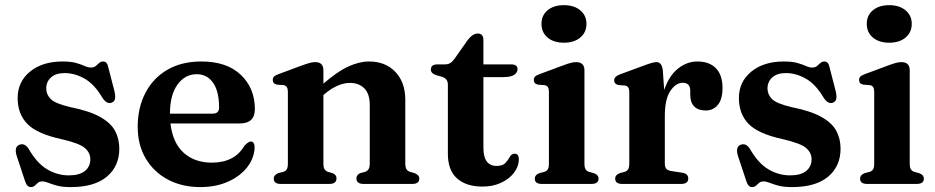

<svg xmlns="http://www.w3.org/2000/svg" viewBox="-20 -730 3712 762"><path d="M236.5 -440Q201.5 -440 182.5 -422.8Q163.5 -405.5 163.5 -379Q163.5 -355 181.2 -337Q199 -319 258.5 -305Q336 -289.5 378.2 -265.5Q420.5 -241.5 437 -210Q453.5 -178.5 453.5 -140Q453.5 -70.5 404.2 -29Q355 12.5 261 12.5Q227.5 12.5 206.5 6.8Q185.5 1 172 -4.5Q158.5 -10 148 -10Q137 -10 130.5 -4.5Q124 1 118 6.8Q112 12.5 102 12.5Q87 12.5 79.5 -11L46.5 -110.5Q35 -147 57 -155.5Q78 -163.5 93.5 -139.5Q127 -81.5 167.5 -57.8Q208 -34 253 -34Q295.5 -34 317 -51.5Q338.5 -69 338.5 -98Q338.5 -124 316.5 -142.8Q294.5 -161.5 225 -177.5Q127.5 -198.5 88.8 -238Q50 -277.5 50 -341Q50 -405.5 99.2 -445.8Q148.5 -486 228 -486Q262 -486 282.5 -480Q303 -474 316.2 -468Q329.5 -462 341 -462Q353 -462 360 -468Q367 -474 373.5 -480Q380 -486 389.5 -486Q405.5 -486 410 -462L434.5 -367Q438.5 -348.5 436.5 -337.8Q434.5 -327 423 -322.5Q403.5 -315 385.5 -343.5Q354.5 -396 315.5 -418Q276.5 -440 236.5 -440Z M991.5 -296.5Q991.5 -240 931 -240H656.5Q665.5 -162.5 709.2 -123.5Q753 -84.5 820.5 -84.5Q911 -84.5 950 -151.5Q966 -168.5 975.5 -168.5Q983.5 -168.5 987.2 -161.2Q991 -154 990.5 -143.5Q988.5 -101.5 960.8 -66Q933 -30.5 885 -9Q837 12.5 775.5 12.5Q702.5 12.5 646.5 -17.2Q590.5 -47 558.5 -100.8Q526.5 -154.5 526.5 -226.5Q526.5 -302.5 557 -361.2Q587.5 -420 644 -453Q700.5 -486 779.5 -486Q880 -486 935.8 -433Q991.5 -380 991.5 -296.5ZM761 -435.5Q714 -435.5 684.2 -394Q654.5 -352.5 654.5 -279H823.5Q849.5 -279 849.5 -302.5Q849.5 -368 825.5 -401.8Q801.5 -435.5 761 -435.5Z M1263.5 -451V-398Q1319.5 -446.5 1362.8 -466.2Q1406 -486 1444.5 -486Q1509.5 -486 1549 -444.8Q1588.5 -403.5 1588.5 -334V-83Q1588.5 -66 1593.2 -58.5Q1598 -51 1607.5 -48L1625 -43Q1644 -36 1644 -21Q1644 0 1616 0H1423Q1394.5 0 1394.5 -22.5Q1394.5 -36 1410 -43L1429 -48Q1438.5 -51.5 1443 -59Q1447.5 -66.5 1447.5 -83V-313.5Q1447.5 -357.5 1426 -379.2Q1404.5 -401 1368.5 -401Q1346 -401 1320.5 -390.2Q1295 -379.5 1268.5 -357L1263.5 -353V-81.5Q1263.5 -65.5 1268 -58.5Q1272.5 -51.5 1281.5 -48L1299.5 -43Q1315.5 -36.5 1315.5 -22.5Q1315.5 0 1287 0H1094.5Q1066.5 0 1066.5 -21Q1066.5 -36 1085 -43L1104.5 -48Q1114 -51 1118.2 -58.2Q1122.5 -65.5 1122.5 -81.5V-366Q1122.5 -389 1106 -392L1079.5 -394Q1062.5 -397.5 1062.5 -412.5Q1062.5 -421 1067.5 -426Q1072.5 -431 1086 -436L1177.5 -470Q1197 -477 1208.8 -480.2Q1220.5 -483.5 1231 -483.5Q1263.5 -483.5 1263.5 -451Z M1735 -425 1712 -431.5Q1690 -438.5 1690 -453.5Q1690 -474.5 1715.5 -474.5H1745.5Q1757.5 -474.5 1765.8 -479Q1774 -483.5 1783 -495.5L1836.5 -571.5Q1856.5 -597 1876 -597Q1898.5 -597 1898.5 -571V-474.5H2008.5Q2034 -474.5 2034 -455.5Q2034 -442 2020.8 -433Q2007.5 -424 1978 -424H1898.5V-143.5Q1898.5 -71.5 1951 -71.5Q1975.5 -71.5 1986.2 -83.5Q1997 -95.5 2003.5 -107.8Q2010 -120 2022.5 -120Q2039 -120 2039 -98Q2039 -69.5 2020.2 -44.8Q2001.5 -20 1969 -4.8Q1936.5 10.5 1895 10.5Q1830.5 10.5 1794 -21.8Q1757.5 -54 1757.5 -119.5V-394.5Q1757.5 -417.5 1735 -425Z M2218 -560.5Q2177.5 -560.5 2153.2 -581Q2129 -601.5 2129 -635.5Q2129 -669 2153.2 -689.2Q2177.5 -709.5 2218 -709.5Q2258.5 -709.5 2283 -689Q2307.5 -668.5 2307.5 -635.5Q2307.5 -601.5 2283 -581Q2258.5 -560.5 2218 -560.5ZM2299.5 -451V-81.5Q2299.5 -65.5 2304 -58.2Q2308.5 -51 2317.5 -48L2336 -43Q2355.5 -36.5 2355.5 -21Q2355.5 0 2327 0H2130.5Q2102.5 0 2102.5 -21Q2102.5 -36 2121 -43L2140.5 -48Q2150 -51 2154.2 -58.2Q2158.5 -65.5 2158.5 -81.5V-366Q2158.5 -389 2142 -392L2115.5 -394Q2098.5 -397.5 2098.5 -412.5Q2098.5 -421 2103.5 -426Q2108.5 -431 2122 -436L2213.5 -470Q2233.5 -477.5 2245.2 -480.5Q2257 -483.5 2266 -483.5Q2299.5 -483.5 2299.5 -451Z M2610.5 -451 2616 -373Q2635 -429 2670.5 -457.5Q2706 -486 2747.5 -486Q2795.5 -486 2821.5 -459Q2847.5 -432 2847.5 -381Q2847.5 -336 2829 -313.8Q2810.5 -291.5 2781 -291.5Q2751 -291.5 2735.2 -307.5Q2719.5 -323.5 2719.5 -352V-370.5Q2719 -401.5 2689.5 -401.5Q2662.5 -401.5 2640.5 -369.2Q2618.5 -337 2618.5 -268V-81.5Q2618.5 -67 2624.2 -60.2Q2630 -53.5 2645.5 -51L2688 -44.5Q2711.5 -40.5 2711.5 -21.5Q2711.5 0 2683 0H2449.5Q2421.5 0 2421.5 -21Q2421.5 -36 2440 -43L2459.5 -48Q2468.5 -51 2473 -58.2Q2477.5 -65.5 2477.5 -81.5V-365Q2477.5 -387.5 2461 -390.5L2434.5 -392.5Q2417.5 -396.5 2417.5 -411Q2417.5 -426.5 2441 -435L2530.5 -468Q2555.5 -477.5 2567.2 -480.5Q2579 -483.5 2586 -483.5Q2606.5 -483.5 2610.5 -451Z M3099 -440Q3064 -440 3045 -422.8Q3026 -405.5 3026 -379Q3026 -355 3043.8 -337Q3061.5 -319 3121 -305Q3198.5 -289.5 3240.8 -265.5Q3283 -241.5 3299.5 -210Q3316 -178.5 3316 -140Q3316 -70.5 3266.8 -29Q3217.5 12.5 3123.5 12.5Q3090 12.5 3069 6.8Q3048 1 3034.5 -4.5Q3021 -10 3010.5 -10Q2999.5 -10 2993 -4.5Q2986.5 1 2980.5 6.8Q2974.5 12.5 2964.5 12.5Q2949.5 12.5 2942 -11L2909 -110.5Q2897.5 -147 2919.5 -155.5Q2940.5 -163.5 2956 -139.5Q2989.5 -81.5 3030 -57.8Q3070.5 -34 3115.5 -34Q3158 -34 3179.5 -51.5Q3201 -69 3201 -98Q3201 -124 3179 -142.8Q3157 -161.5 3087.5 -177.5Q2990 -198.5 2951.2 -238Q2912.5 -277.5 2912.5 -341Q2912.5 -405.5 2961.8 -445.8Q3011 -486 3090.5 -486Q3124.5 -486 3145 -480Q3165.5 -474 3178.8 -468Q3192 -462 3203.5 -462Q3215.5 -462 3222.5 -468Q3229.5 -474 3236 -480Q3242.5 -486 3252 -486Q3268 -486 3272.5 -462L3297 -367Q3301 -348.5 3299 -337.8Q3297 -327 3285.5 -322.5Q3266 -315 3248 -343.5Q3217 -396 3178 -418Q3139 -440 3099 -440Z M3509 -560.5Q3468.5 -560.5 3444.2 -581Q3420 -601.5 3420 -635.5Q3420 -669 3444.2 -689.2Q3468.5 -709.5 3509 -709.5Q3549.5 -709.5 3574 -689Q3598.5 -668.5 3598.5 -635.5Q3598.5 -601.5 3574 -581Q3549.5 -560.5 3509 -560.5ZM3590.5 -451V-81.5Q3590.5 -65.5 3595 -58.2Q3599.5 -51 3608.5 -48L3627 -43Q3646.5 -36.5 3646.5 -21Q3646.5 0 3618 0H3421.5Q3393.5 0 3393.5 -21Q3393.5 -36 3412 -43L3431.5 -48Q3441 -51 3445.2 -58.2Q3449.5 -65.5 3449.5 -81.5V-366Q3449.5 -389 3433 -392L3406.5 -394Q3389.5 -397.5 3389.5 -412.5Q3389.5 -421 3394.5 -426Q3399.5 -431 3413 -436L3504.5 -470Q3524.5 -477.5 3536.2 -480.5Q3548 -483.5 3557 -483.5Q3590.5 -483.5 3590.5 -451Z"/></svg>

Font: Fraunces 9pt S000 SemiBold
Style: Regular
Weight: 600
Version: Version 1.000; ttfautohint (v1.8.3)